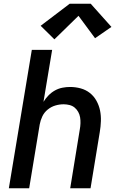

<svg xmlns="http://www.w3.org/2000/svg" viewBox="-20 -1000 640 1020"><path d="M27 0 149 -735H257L211 -459Q222 -477 237.5 -493Q253 -509 272 -519.5Q291 -530 311.5 -534Q332 -538 352 -538Q381 -538 408.5 -530.5Q436 -523 457.5 -506Q479 -489 492.5 -464.5Q506 -440 511.5 -413Q517 -386 516 -356.5Q515 -327 510 -298L461 0H353L404 -313Q407 -329 407.5 -345.5Q408 -362 405.5 -377Q403 -392 395.5 -405.5Q388 -419 376.5 -428.5Q365 -438 349.5 -442Q334 -446 318 -446Q296 -446 274 -439.5Q252 -433 233.5 -418Q215 -403 205 -382Q195 -361 191 -339L135 0ZM269 -791 196 -863 350 -980H462L572 -857L485 -797L397 -916Z"/></svg>

Font: Iosevka Curly SmBdEx
Style: Italic
Weight: 600
Width: 7
Italic angle: -9°
Monospace: yes
Designer: Belleve Invis
Foundry: Belleve Invis
Version: Version 11.1.0; ttfautohint (v1.8.3)